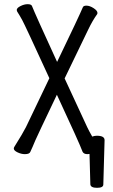

<svg xmlns="http://www.w3.org/2000/svg" viewBox="-20 -727 540 918"><path d="M412 155 408 10V9Q403 10 398 10Q381 10 375 -1Q360 -42 252 -274Q156 -73 149 -56Q135 -22 125 -1Q121 10 99 10Q82 10 64 1.5Q46 -7 46 -17Q46 -20 48 -24Q90 -91 104 -119L216 -353Q99 -608 86 -631.5Q73 -655 62 -672Q60 -677 60 -679Q60 -689 78 -698Q96 -707 112 -707Q130 -707 133 -698Q147 -662 253 -431Q359 -651 376 -692Q379 -700 393 -700Q409 -700 427.5 -688Q446 -676 446 -665L445 -660Q422 -628 402 -586L289 -352L397 -119Q407 -98 421 -74Q432 -78 443 -78Q480 -78 480 -57V-56L474 155Q474 171 444 171Q414 171 412 155Z"/></svg>

Font: LXGW WenKai Mono Lite
Style: Regular
Weight: 400
Monospace: yes
Designer: LXGW / Fontworks Inc.
Foundry: LXGW / Fontworks Inc.
Version: Version 1.520; June 14, 2025